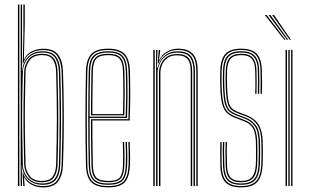

<svg xmlns="http://www.w3.org/2000/svg" viewBox="-20 -820 1368 846"><path d="M59 0V-800H65.2V0ZM71.2 0V-800H77.2V-608L76.2 -508.8H77.8Q81.2 -548.2 105.1 -571.2Q129 -594.2 167.5 -594Q209.8 -594 227 -570.1Q244.2 -546.2 245.5 -505Q247.8 -437.2 248.5 -370.5Q249.2 -303.8 248.6 -235.4Q248 -167 245.5 -94.5Q244.2 -52 226.5 -28.9Q208.8 -5.8 168.2 -5.8Q128.8 -5.8 104.1 -28.9Q79.5 -52 77.2 -91.5H75.8L77.2 0ZM166.5 -11.5Q204.5 -11.5 221.4 -32.8Q238.2 -54 239.5 -95Q243 -204 242.8 -302.6Q242.5 -401.2 239.5 -505.5Q238.2 -543 222.4 -565.8Q206.5 -588.5 166.8 -588.5Q136.5 -588.5 117.9 -575.5Q99.2 -562.5 90.2 -543.1Q81.2 -523.8 80.8 -504.5Q78.5 -431.2 77.9 -365.1Q77.2 -299 77.9 -233.2Q78.5 -167.5 80.5 -95Q81 -75.8 89.9 -56.5Q98.8 -37.2 117.5 -24.4Q136.2 -11.5 166.5 -11.5ZM165.5 -17Q123.5 -17 105.4 -42Q87.2 -67 86.5 -95.8Q84.5 -164.5 83.8 -231.8Q83 -299 83.8 -366.8Q84.5 -434.5 86.5 -504Q87.2 -532 105.2 -557.5Q123.2 -583 166 -583Q200 -583 216.1 -563.6Q232.2 -544.2 233.5 -504.8Q235.5 -433.8 236.2 -367.1Q237 -300.5 236.4 -233.8Q235.8 -167 233.5 -94.8Q232.2 -58.5 217.1 -37.8Q202 -17 165.5 -17ZM165.2 -22.8Q198.8 -22.8 212.5 -42Q226.2 -61.2 227.2 -95Q230.5 -201.8 230.5 -298.2Q230.5 -394.8 227.2 -504.8Q226.2 -538 212.8 -557.6Q199.2 -577.2 165.8 -577.2Q127 -577.2 110.2 -554Q93.5 -530.8 92.5 -504Q90.5 -433.5 89.8 -367Q89 -300.5 89.8 -233.6Q90.5 -166.8 92.5 -95.8Q93.2 -69.8 109.6 -46.2Q126 -22.8 165.2 -22.8ZM170 5.8Q142 5.8 119.8 -6Q97.5 -17.8 87.2 -37.8H85.8L88.2 -5.2L88.8 0H82.8L79.2 -60.8H80.8Q87 -35 110.8 -17.5Q134.5 0 169 0Q214.8 0 232.4 -26Q250 -52 251.5 -94Q253.8 -168.8 254.6 -234.5Q255.5 -300.2 254.8 -365.9Q254 -431.5 251.5 -505Q250 -544.5 233.2 -572Q216.5 -599.5 169 -599.5Q138.8 -599.5 115.1 -585.4Q91.5 -571.2 82.2 -540.5H80L83 -665.5V-800H89.2V-712.5L85.2 -559.5H86.8Q97.5 -582.5 120.6 -593.9Q143.8 -605.2 170 -605.2Q217.5 -605.2 236.8 -578.2Q256 -551.2 257.5 -505Q260 -431.8 260.8 -365Q261.5 -298.2 260.8 -232Q260 -165.8 257.5 -94Q255.8 -46.8 236.1 -20.5Q216.5 5.8 170 5.8Z M457.8 5.5Q404 5.5 382 -17.6Q360 -40.8 358.8 -91.8Q357.5 -149.2 356.9 -201.9Q356.2 -254.5 356.4 -304.6Q356.5 -354.8 357.1 -404.9Q357.8 -455 358.8 -507.2Q360 -557.2 381.8 -581.4Q403.5 -605.5 457.5 -605.5Q505.5 -605.5 528 -583.2Q550.5 -561 552.5 -508.8Q553 -493.2 553.4 -470.8Q553.8 -448.2 553.9 -420Q554 -391.8 553.5 -358.8Q553 -325.8 551.5 -289.2H387Q387 -250.2 387.2 -218.2Q387.5 -186.2 388.1 -156.1Q388.8 -126 389.2 -93Q390 -53.5 404.4 -38.1Q418.8 -22.8 457.8 -22.8Q493.5 -22.8 506.9 -36.8Q520.2 -50.8 522 -93Q522.8 -110.5 522.6 -137.1Q522.5 -163.8 521 -194.5H527Q528.5 -164.2 528.6 -137.5Q528.8 -110.8 528 -93Q526.2 -48 511 -32.5Q495.8 -17 457.8 -17Q415.8 -17 399.9 -33.8Q384 -50.5 383 -92.8Q382.5 -122.5 381.9 -154.4Q381.2 -186.2 381 -221.2Q380.8 -256.2 380.8 -294.8H545.8Q547 -332.8 547.5 -365.4Q548 -398 547.9 -424.9Q547.8 -451.8 547.4 -472.9Q547 -494 546.2 -508.8Q544.2 -561.8 521.6 -580.8Q499 -599.8 457.5 -599.8Q406 -599.8 386 -577Q366 -554.2 364.8 -507Q363.8 -455.2 363.1 -404.2Q362.5 -353.2 362.5 -302.1Q362.5 -251 363 -198.8Q363.5 -146.5 364.8 -92Q366 -42.5 386.8 -21.4Q407.5 -0.2 457.8 -0.2Q504.2 -0.2 524.1 -20Q544 -39.8 546.5 -92Q547 -103.2 547.1 -119.5Q547.2 -135.8 546.9 -155.1Q546.5 -174.5 545.5 -194.5H551.5Q552.8 -167 553.1 -139.5Q553.5 -112 552.5 -91.8Q550.2 -38 529.1 -16.2Q508 5.5 457.8 5.5ZM457.8 -5.8Q409.5 -5.8 390.8 -25.6Q372 -45.5 371 -92Q369.8 -146.8 369.2 -199.5Q368.8 -252.2 368.8 -303.5Q368.8 -354.8 369.4 -405.5Q370 -456.2 371 -506.8Q372 -554 391.5 -574.1Q411 -594.2 457.5 -594.2Q499.8 -594.2 519.1 -575Q538.5 -555.8 540.2 -506.5Q541 -493.2 541.5 -463.8Q542 -434.2 541.8 -392.5Q541.5 -350.8 539.8 -300.5H374.8Q374.8 -237.8 375.2 -190.2Q375.8 -142.8 376.8 -92.5Q377.5 -47.8 395.2 -29.6Q413 -11.5 457.8 -11.5Q499.2 -11.5 515.8 -28.5Q532.2 -45.5 534.2 -92.5Q535 -110 534.9 -136.9Q534.8 -163.8 533.2 -194.5H539.2Q540.5 -168.5 540.9 -140.6Q541.2 -112.8 540.2 -92.5Q538.2 -42.5 520.1 -24.1Q502 -5.8 457.8 -5.8ZM374.8 -306H533.8Q535.5 -350.2 535.8 -390.6Q536 -431 535.5 -461.5Q535 -492 534.2 -506.2Q532.5 -552.8 514.9 -570.6Q497.2 -588.5 457.5 -588.5Q414 -588.5 396 -570Q378 -551.5 377 -506.5Q376 -463 375.4 -414.1Q374.8 -365.2 374.8 -306ZM380.8 -311.8Q381 -348.2 381.1 -379.4Q381.2 -410.5 381.9 -441Q382.5 -471.5 383 -506.2Q384 -548.8 400.4 -565.9Q416.8 -583 457.5 -583Q493.2 -583 509.8 -567Q526.2 -551 528 -506.2Q528.5 -493.5 529 -465.6Q529.5 -437.8 529.4 -398.5Q529.2 -359.2 527.8 -311.8ZM387 -317.2H522Q523.2 -360.2 523.4 -398.4Q523.5 -436.5 523 -464.8Q522.5 -493 522 -506.2Q520.2 -547.8 505.5 -562.5Q490.8 -577.2 457.5 -577.2Q419.2 -577.2 404.6 -561.4Q390 -545.5 389.2 -506.2Q388.8 -474.2 388.1 -445.5Q387.5 -416.8 387.2 -386Q387 -355.2 387 -317.2Z M845 0V-505.2Q845 -526 841.6 -543.2Q838.2 -560.5 829.2 -573.1Q820.2 -585.8 804.1 -592.8Q788 -599.8 762.8 -599.8Q733.2 -599.8 710.6 -584Q688 -568.2 677.5 -539.8H675L679.5 -600H685.8V-595.8L680.5 -555.2H682Q692.2 -578 714.6 -591.8Q737 -605.5 763.8 -605.5Q785.8 -605.5 801.1 -600.4Q816.5 -595.2 826.4 -585.9Q836.2 -576.5 841.6 -564Q847 -551.5 849.1 -536.6Q851.2 -521.8 851.2 -505.8V0ZM655.5 0V-600H661.8V0ZM680.5 0V-499Q680.5 -517.5 688.4 -536.6Q696.2 -555.8 713.9 -568.9Q731.5 -582 760.5 -582Q780.8 -582 793.6 -576.5Q806.5 -571 813.6 -560.6Q820.8 -550.2 823.8 -536Q826.8 -521.8 826.8 -504.2V0H820.5V-504Q820.5 -525.5 815.8 -541.6Q811 -557.8 798 -567Q785 -576.2 760.2 -576.2Q733.8 -576.2 717.6 -564.4Q701.5 -552.5 694.1 -534.8Q686.8 -517 686.8 -499.2V0ZM667.8 0V-600H673.8L671.5 -521.2H674Q681.2 -552 704.1 -573Q727 -594 762 -593.8Q807.5 -593.8 823.2 -570.1Q839 -546.5 839 -505V0H832.8V-504.8Q832.8 -544.8 817.9 -566.4Q803 -588 761.2 -588Q730.2 -588 711.1 -573.5Q692 -559 683.1 -538.2Q674.2 -517.5 674.2 -498.8V0Z M1042 5.5Q994.2 5.5 973 -17Q951.8 -39.5 950.8 -91.8Q950.5 -117.5 950.2 -140Q950 -162.5 950.8 -194.5H956.8Q956 -160.2 956.1 -137.6Q956.2 -115 956.8 -92Q957.8 -42.8 977.6 -21.5Q997.5 -0.2 1042 -0.2Q1087.5 -0.2 1108 -21.6Q1128.5 -43 1131 -91.5Q1132 -106.2 1132.1 -120.5Q1132.2 -134.8 1132.1 -149.4Q1132 -164 1132 -180Q1132 -239.8 1115 -267.4Q1098 -295 1061.8 -308.2L1031.2 -319.5Q1011 -327 999.2 -336.4Q987.5 -345.8 981.9 -368.6Q976.2 -391.5 974.5 -439Q974 -457.5 974 -472.2Q974 -487 974.5 -506.5Q976 -547.2 991.6 -565.1Q1007.2 -583 1042.5 -583Q1078 -583 1093.8 -565.4Q1109.5 -547.8 1110.2 -507.2Q1110.8 -484.8 1110.9 -462.6Q1111 -440.5 1110.2 -406.8H1104.2Q1105.8 -437 1105.4 -461.9Q1105 -486.8 1104.5 -506.8Q1103.8 -545 1089.2 -561.1Q1074.8 -577.2 1042.5 -577.2Q1010.5 -577.2 996.1 -560.9Q981.8 -544.5 980.5 -506.5Q980 -484.5 980 -471.2Q980 -458 980.5 -439.2Q982.2 -396.8 986.5 -374.9Q990.8 -353 1001.6 -342.9Q1012.5 -332.8 1033.2 -325L1063.5 -313.5Q1086.5 -304.8 1103.2 -290.5Q1120 -276.2 1129 -250.1Q1138 -224 1138 -180Q1138 -164.5 1138.1 -149.6Q1138.2 -134.8 1138.1 -120.2Q1138 -105.8 1137 -91.2Q1134.2 -40.8 1112.9 -17.6Q1091.5 5.5 1042 5.5ZM1042 -5.8Q999.8 -5.8 981.6 -26.1Q963.5 -46.5 962.5 -92.2Q962.2 -117 961.8 -141.5Q961.2 -166 962.5 -194.5H968.5Q967 -163.8 967.6 -138.1Q968.2 -112.5 968.5 -92.2Q969.2 -49 986.4 -30.2Q1003.5 -11.5 1042 -11.5Q1082.2 -11.5 1099.5 -30.8Q1116.8 -50 1119 -92Q1120.2 -114 1120.1 -134.5Q1120 -155 1120 -180Q1120 -236.5 1104.8 -261.1Q1089.5 -285.8 1058 -297.5L1027.2 -308.8Q1002.5 -317.8 989.1 -329.9Q975.8 -342 970 -366.8Q964.2 -391.5 962.5 -438.8Q961.8 -459 961.9 -473.5Q962 -488 962.5 -506.8Q963.8 -553.2 982.2 -573.8Q1000.8 -594.2 1042.5 -594.2Q1084.5 -594.2 1102.8 -574.1Q1121 -554 1122 -507.5Q1122.5 -483.5 1122.6 -462Q1122.8 -440.5 1122 -406.8H1116Q1117 -443.8 1116.9 -464.9Q1116.8 -486 1116.2 -507.5Q1115.5 -551 1098.2 -569.8Q1081 -588.5 1042.5 -588.5Q1003.8 -588.5 986.8 -569.4Q969.8 -550.2 968.5 -506.8Q968 -487.5 967.9 -473Q967.8 -458.5 968.5 -439Q970.2 -390.2 976.2 -366.5Q982.2 -342.8 994.9 -332.5Q1007.5 -322.2 1029.2 -314L1060 -302.5Q1092.5 -290.5 1109.2 -265.2Q1126 -240 1126 -180Q1126 -155.5 1126.1 -134.6Q1126.2 -113.8 1125 -91.8Q1122.5 -47 1104 -26.4Q1085.5 -5.8 1042 -5.8ZM1042 -17Q1007 -17 991 -34.4Q975 -51.8 974.2 -92.8Q974 -112.8 973.5 -138.5Q973 -164.2 974.5 -194.5H980.2Q979 -167.5 979.4 -141.6Q979.8 -115.8 980.2 -92.8Q980.8 -55.2 995.1 -39Q1009.5 -22.8 1042 -22.8Q1076.8 -22.8 1090.8 -40.1Q1104.8 -57.5 1107 -92.5Q1108.2 -115 1108 -135.8Q1107.8 -156.5 1107.8 -180Q1107.8 -233.8 1094.6 -255.2Q1081.5 -276.8 1054.2 -286.5L1023.2 -298Q996.2 -307.8 981 -321.5Q965.8 -335.2 958.9 -362.2Q952 -389.2 950.5 -438.5Q949.8 -459.2 949.9 -474.8Q950 -490.2 950.5 -507Q951.8 -559.2 973 -582.4Q994.2 -605.5 1042.5 -605.5Q1090.2 -605.5 1111.5 -582.9Q1132.8 -560.2 1133.8 -507.8Q1134.2 -487.2 1134.8 -461.8Q1135.2 -436.2 1133.8 -406.8H1128Q1128.5 -440.8 1128.5 -462.9Q1128.5 -485 1128 -507.5Q1127 -556.2 1107.5 -578Q1088 -599.8 1042.5 -599.8Q996.8 -599.8 977.4 -577.8Q958 -555.8 956.5 -507Q956 -484.8 956 -470.9Q956 -457 956.5 -438.5Q958.2 -390.8 964.4 -365Q970.5 -339.2 984.9 -326.1Q999.2 -313 1025.2 -303.2L1056.2 -291.8Q1086.8 -280.5 1100.2 -257Q1113.8 -233.5 1113.8 -180Q1113.8 -164.8 1113.9 -150.1Q1114 -135.5 1113.9 -121.1Q1113.8 -106.8 1113 -92Q1110.8 -52.8 1094.6 -34.9Q1078.5 -17 1042 -17Z M1262.8 0V-600H1268.8V0ZM1238.2 0V-600H1244.5V0ZM1250.5 0V-600H1256.5V0ZM1232 -645 1147 -754H1155.2L1238 -645ZM1243.8 -645 1163.2 -754H1171.5L1249.8 -645ZM1255.8 -645 1179.5 -754H1187.5L1261.8 -645Z"/></svg>

Font: Big Shoulders Inline Display Thin ExtraLight
Style: Regular
Weight: 250
Version: Version 2.002